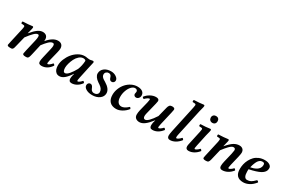

<svg xmlns="http://www.w3.org/2000/svg" viewBox="88 -1772 4198 2856"><g transform="rotate(30 2187.5 -343.5)"><path d="M262.2 -318.8 259.8 -310.1H262.2Q320.3 -379.4 363 -409.2Q405.8 -439 446.8 -439Q485.4 -439 508.8 -418Q532.2 -397 532.2 -352.1Q532.2 -339.8 529.8 -329.1Q621.1 -439 709 -439Q749.5 -439 772.2 -416.5Q794.9 -394 794.9 -351.1Q794.9 -331.5 783.2 -282.2L742.2 -117.2Q734.9 -83.5 734.9 -74.2Q734.9 -59.1 746.1 -59.1Q756.3 -59.1 776.9 -74Q797.4 -88.9 814.9 -111.8Q824.7 -111.8 831.8 -104.5Q838.9 -97.2 841.8 -88.9Q812 -41.5 769 -15.9Q726.1 9.8 678.2 9.8Q650.4 9.8 637.2 -1.5Q624 -12.7 624 -40Q624 -63.5 636.2 -115.2L672.9 -273.9Q682.1 -312 682.1 -332Q682.1 -355.5 675 -363.8Q668 -372.1 655.8 -372.1Q639.2 -372.1 621.1 -362.1Q603 -352.1 583.3 -331.8Q563.5 -311.5 548.3 -293.7Q533.2 -275.9 512.2 -248L472.2 -71.8Q463.4 -32.2 456.1 -16.1Q448.7 0 439 4.9Q429.2 9.8 407.2 9.8Q376.5 9.8 365.2 3.2Q354 -3.4 354 -16.1Q354 -26.9 365.2 -71.8L412.1 -274.9Q420.9 -312.5 420.9 -335.9Q420.9 -356 416 -364Q411.1 -372.1 398.9 -372.1Q373.5 -372.1 336.9 -336.9Q300.3 -301.8 247.1 -230L208 -71.8Q200.7 -41 196.3 -26.4Q191.9 -11.7 184.3 -2.7Q176.8 6.3 168.9 8.1Q161.1 9.8 145 9.8Q115.7 9.8 102.8 4.4Q89.8 -1 89.8 -13.2Q89.8 -20 102.1 -71.8L159.2 -326.2Q165 -350.6 165 -362.8Q165 -371.6 159.9 -377.4Q154.8 -383.3 146 -383.8L106 -387.2Q101.6 -393.6 101.8 -405.3Q102.1 -417 106.9 -422.9Q144 -423.8 195.8 -427.7Q247.6 -431.6 270 -436Q285.2 -436 285.2 -418.9Q285.2 -411.6 282.2 -398.4Q279.3 -385.3 272.7 -360.4Q266.1 -335.4 262.2 -318.8Z M1173.8 -224.1Q1203.1 -296.4 1207.5 -381.8Q1196.3 -400.9 1164.6 -400.9Q1127 -400.9 1094 -372.1Q1061 -343.3 1040.5 -301.8Q1020 -260.3 1008.3 -217.5Q996.6 -174.8 996.6 -143.1Q996.6 -113.3 1005.6 -92.5Q1014.6 -71.8 1034.7 -71.8Q1064 -71.8 1101.8 -116.5Q1139.6 -161.1 1173.8 -224.1ZM1303.7 -439Q1323.7 -439 1323.7 -418.9Q1320.8 -405.8 1314.2 -376.7Q1307.6 -347.7 1300.8 -317.9L1258.8 -123Q1250.5 -81.1 1250.5 -76.2Q1250.5 -68.4 1253.7 -63.7Q1256.8 -59.1 1261.7 -59.1Q1270.5 -59.1 1289.8 -72.5Q1309.1 -85.9 1327.6 -107.9Q1343.8 -107.9 1354.5 -84Q1325.2 -41 1282.5 -15.6Q1239.7 9.8 1193.4 9.8Q1143.6 9.8 1143.6 -44.9Q1143.6 -70.8 1153.8 -108.9L1159.7 -127.9L1156.7 -129.9Q1108.9 -57.6 1067.6 -23.9Q1026.4 9.8 983.4 9.8Q949.7 9.8 927.2 -9.3Q904.8 -28.3 895.8 -56.6Q886.7 -85 886.7 -121.1Q886.7 -172.9 909.7 -229.5Q932.6 -286.1 970 -332.3Q1007.3 -378.4 1059.6 -408.7Q1111.8 -439 1165.5 -439Q1190.9 -439 1208.5 -434.1Q1228.5 -430.2 1246.6 -430.2Q1268.6 -430.2 1281.7 -435.1Q1295.4 -439 1303.7 -439Z M1399.4 -77.1Q1399.4 -98.1 1412.1 -112.1Q1424.8 -126 1443.4 -126Q1460.4 -126 1471.4 -116Q1482.4 -106 1488.8 -91.6Q1495.1 -77.1 1502 -63Q1508.8 -48.8 1522.7 -38.8Q1536.6 -28.8 1557.6 -28.8Q1587.4 -28.8 1606.9 -44.7Q1626.5 -60.5 1626.5 -85Q1626.5 -114.3 1610.8 -137.7Q1595.2 -161.1 1562.5 -183.1L1536.6 -200.2Q1500 -224.6 1479.2 -253.9Q1458.5 -283.2 1458.5 -311Q1458.5 -368.2 1503.4 -403.6Q1548.3 -439 1620.6 -439Q1669.4 -439 1708 -412.8Q1746.6 -386.7 1746.6 -353Q1746.6 -333.5 1733.2 -320.3Q1719.7 -307.1 1700.2 -307.1Q1683.1 -307.1 1672.9 -316.7Q1662.6 -326.2 1657.7 -339.8Q1652.8 -353.5 1647.7 -367.2Q1642.6 -380.9 1631.1 -390.4Q1619.6 -399.9 1600.6 -399.9Q1575.7 -399.9 1558.6 -383.8Q1541.5 -367.7 1541.5 -342.8Q1541.5 -305.2 1585.4 -276.9L1617.2 -257.8Q1721.2 -195.3 1721.2 -120.1Q1721.2 -63.5 1672.1 -26.9Q1623 9.8 1547.4 9.8Q1484.4 9.8 1441.9 -15.1Q1399.4 -40 1399.4 -77.1Z M2144.5 -94.2Q2107.4 -47.4 2056.4 -18.8Q2005.4 9.8 1958.5 9.8Q1886.2 9.8 1847.4 -30.5Q1808.6 -70.8 1808.6 -147Q1808.6 -203.6 1830.3 -257.3Q1852.1 -311 1887.9 -350.8Q1923.8 -390.6 1972.4 -414.8Q2021 -439 2072.3 -439Q2127.9 -439 2159.2 -416Q2190.4 -393.1 2190.4 -351.1Q2190.4 -324.2 2173.1 -304.7Q2155.8 -285.2 2131.3 -285.2Q2113.3 -285.2 2101.3 -296.4Q2089.4 -307.6 2089.4 -325.2Q2089.4 -331.5 2092.8 -343.5Q2096.2 -355.5 2096.2 -362.8Q2096.2 -379.9 2084.2 -390.4Q2072.3 -400.9 2053.2 -400.9Q2020.5 -400.9 1990.2 -368.9Q1960 -336.9 1941.7 -286.1Q1923.3 -235.4 1923.3 -182.1Q1923.3 -124 1946.3 -92Q1969.2 -60.1 2009.3 -60.1Q2058.1 -60.1 2123.5 -120.1Q2129.4 -120.1 2136.7 -111.3Q2144 -102.5 2144.5 -94.2Z M2550.3 -132.8 2547.4 -133.8Q2490.7 -60.5 2445.3 -26.9Q2399.9 6.8 2356.4 6.8Q2318.4 6.8 2293 -13.7Q2267.6 -34.2 2267.6 -75.2Q2267.6 -108.4 2277.3 -149.9L2316.4 -308.1Q2325.2 -346.7 2325.2 -357.9Q2325.2 -373 2315.4 -373Q2305.7 -373 2283.9 -359.4Q2262.2 -345.7 2244.1 -325.2Q2234.4 -325.2 2226.1 -332.3Q2217.8 -339.4 2215.3 -347.2Q2249 -391.6 2296.1 -416.7Q2343.3 -441.9 2389.2 -441.9Q2443.4 -441.9 2443.4 -402.8Q2443.4 -395.5 2434.6 -356L2385.3 -155.8Q2379.4 -129.9 2379.4 -112.8Q2379.4 -91.8 2387.9 -79.8Q2396.5 -67.9 2412.6 -67.9Q2464.4 -67.9 2559.6 -214.8L2601.6 -381.8Q2608.4 -410.6 2622.3 -426.3Q2636.2 -441.9 2664.6 -441.9Q2712.4 -441.9 2712.4 -413.1Q2712.4 -408.7 2710.4 -398.9Q2708.5 -389.2 2705.8 -376.2Q2703.1 -363.3 2702.1 -356.9L2648.4 -125Q2640.1 -84.5 2640.1 -76.2Q2640.1 -59.1 2650.4 -59.1Q2659.7 -59.1 2680.4 -72.5Q2701.2 -85.9 2719.2 -106.9Q2729 -106.9 2736.3 -99.1Q2743.7 -91.3 2746.6 -83Q2674.3 9.8 2581.5 9.8Q2554.7 9.8 2543.9 -4.9Q2533.2 -19.5 2533.2 -45.9Q2533.2 -84.5 2550.3 -132.8Z M2931.2 -512.2 2946.3 -583Q2953.1 -613.8 2953.1 -625Q2953.1 -645.5 2935.5 -647L2895.5 -649.9Q2891.1 -656.2 2891.4 -667.7Q2891.6 -679.2 2896.5 -685.1Q2931.2 -685.5 2983.4 -689.9Q3035.6 -694.3 3059.6 -698.2Q3075.2 -698.2 3075.2 -681.2Q3075.2 -673.8 3072.3 -660.9Q3069.3 -647.9 3062.7 -623Q3056.2 -598.1 3052.2 -582L2953.1 -127Q2946.3 -96.2 2946.3 -78.1Q2946.3 -61 2957.5 -61Q2967.3 -61 2988.8 -75.2Q3010.3 -89.4 3029.3 -111.8Q3038.1 -111.8 3045.4 -103.8Q3052.7 -95.7 3055.2 -86.9Q3019 -41 2974.4 -15.6Q2929.7 9.8 2883.3 9.8Q2835.4 9.8 2835.4 -43Q2835.4 -64.5 2846.2 -119.1Z M3315.9 -318.8 3273.9 -123Q3265.1 -84.5 3265.1 -73.2Q3265.1 -58.1 3275.9 -58.1Q3284.7 -58.1 3305.7 -71.8Q3326.7 -85.4 3344.2 -106Q3353.5 -106 3360.8 -98.1Q3368.2 -90.3 3371.1 -82Q3336.4 -37.6 3292.5 -13.2Q3248.5 11.2 3202.1 11.2Q3152.8 11.2 3152.8 -41Q3152.8 -58.6 3166 -113.8L3210.9 -319.8Q3218.3 -360.8 3218.3 -362.8Q3218.3 -382.3 3200.2 -383.8L3160.2 -387.2Q3155.8 -393.6 3156 -405.3Q3156.2 -417 3161.1 -422.9Q3195.3 -422.9 3247.3 -427.2Q3299.3 -431.6 3323.2 -436Q3338.9 -436 3338.9 -418.9Q3338.9 -411.6 3335.9 -398.4Q3333 -385.3 3326.4 -360.4Q3319.8 -335.4 3315.9 -318.8ZM3303.2 -644Q3330.1 -644 3345.5 -627.9Q3360.8 -611.8 3360.8 -585.9Q3360.8 -559.6 3345.2 -543.2Q3329.6 -526.9 3303.2 -526.9Q3276.9 -526.9 3260.5 -543.5Q3244.1 -560.1 3244.1 -585.9Q3244.1 -611.8 3260.5 -627.9Q3276.9 -644 3303.2 -644Z M3450.7 -13.2Q3450.7 -20 3456.1 -45.9L3519 -326.2Q3523.9 -353 3523.9 -362.8Q3523.9 -382.3 3505.9 -383.8L3465.8 -387.2Q3461.4 -393.6 3461.7 -405.3Q3461.9 -417 3466.8 -422.9Q3503.4 -423.8 3554.9 -427.7Q3606.4 -431.6 3629.9 -436Q3645 -436 3645 -418.9Q3645 -412.1 3641.6 -397.9Q3638.2 -383.8 3632.1 -360.8Q3626 -337.9 3622.1 -318.8L3619.6 -310.1H3622.1Q3684.6 -383.3 3730 -411.1Q3775.4 -439 3823.7 -439Q3859.4 -439 3882.1 -418.7Q3904.8 -398.4 3904.8 -358.9Q3904.8 -340.3 3892.1 -283.2L3854 -124Q3844.7 -78.6 3844.7 -74.2Q3844.7 -67.9 3848.1 -63.5Q3851.6 -59.1 3856 -59.1Q3864.7 -59.1 3886 -72.8Q3907.2 -86.4 3924.8 -106.9Q3934.1 -106.9 3941.4 -99.1Q3948.7 -91.3 3951.7 -83Q3917 -38.6 3872.6 -14.4Q3828.1 9.8 3780.8 9.8Q3733.9 9.8 3733.9 -37.1Q3733.9 -69.3 3744.6 -115.2L3782.7 -274.9Q3793 -323.2 3793 -335.9Q3793 -356 3784.7 -364Q3776.4 -372.1 3757.8 -372.1Q3743.7 -372.1 3725.1 -360.1Q3706.5 -348.1 3685.3 -325.4Q3664.1 -302.7 3646.5 -281.5Q3628.9 -260.3 3606.9 -231L3563 -46.9Q3555.7 -16.1 3543.9 -3.2Q3532.2 9.8 3504.9 9.8Q3475.6 9.8 3463.1 4.4Q3450.7 -1 3450.7 -13.2Z M4277.3 -363.8Q4277.3 -384.8 4268.6 -392.8Q4259.8 -400.9 4241.2 -400.9Q4227.5 -400.9 4216.3 -397.5Q4205.1 -394 4191.7 -383.5Q4178.2 -373 4167 -355.5Q4155.8 -337.9 4144 -307.9Q4132.3 -277.8 4122.6 -236.8Q4147.9 -240.7 4172.6 -249Q4197.3 -257.3 4221.9 -271.7Q4246.6 -286.1 4262 -310.1Q4277.3 -334 4277.3 -363.8ZM4115.2 -199.2Q4114.3 -191.4 4114.3 -165Q4114.3 -49.8 4174.3 -49.8Q4210.4 -49.8 4237.8 -64.5Q4265.1 -79.1 4307.6 -122.1Q4316.4 -122.1 4324.5 -115.5Q4332.5 -108.9 4336.4 -100.1Q4293.9 -44.9 4242.7 -17.6Q4191.4 9.8 4140.6 9.8Q4000.5 9.8 4000.5 -139.2Q4000.5 -179.7 4009.5 -220.5Q4018.6 -261.2 4039.1 -300.8Q4059.6 -340.3 4088.9 -370.8Q4118.2 -401.4 4162.4 -420.2Q4206.5 -439 4259.3 -439Q4312 -439 4343.8 -418.5Q4375.5 -397.9 4375.5 -367.2Q4375.5 -344.7 4369.4 -326.9Q4363.3 -309.1 4346.2 -290.8Q4329.1 -272.5 4300.5 -257.3Q4272 -242.2 4225.6 -227.3Q4179.2 -212.4 4115.2 -199.2Z"/></g></svg>

Font: Common Serif SemiBold
Style: Italic
Weight: 600
Italic angle: -12°
Designer: Philipp H. Poll, Khaled Hosny
Foundry: Stefan Peev, Context Ltd.
Version: Version 1.026